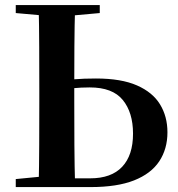

<svg xmlns="http://www.w3.org/2000/svg" viewBox="-20 -761 723 781"><path d="M211.1 0V-35.6H346.8Q432.8 -35.6 476.9 -82.5Q521.1 -129.3 521.1 -217.4Q521.1 -303.5 479.4 -354.4Q437.8 -405.4 345.1 -405.4Q309.9 -405.4 276.3 -402.1Q242.7 -398.9 210.4 -391.2V-427.5Q244.8 -435.3 282.6 -438.5Q320.5 -441.7 370.2 -441.7Q473.5 -441.7 537.3 -413.5Q601.2 -385.4 631.1 -336.2Q661.1 -287 661.1 -222.8Q661.1 -155 627.7 -104.7Q594.3 -54.5 525.3 -27.2Q456.2 0 348 0ZM137.2 0Q139.2 -86.6 139.5 -173.3Q139.9 -259.9 139.9 -346.1V-393.6Q139.9 -481.3 139.5 -568.4Q139.2 -655.6 137.2 -740.5H285.6Q283.1 -654.9 282.6 -571Q282.1 -487.1 282.1 -417.5V-346.1Q282.1 -258.5 282.6 -171.8Q283.1 -85.2 285.6 0ZM44.1 -707.9V-740.5H385.8V-707.9L233.9 -694.2H197.5ZM44.1 0V-32.6L196 -47.3H211.1V0Z"/></svg>

Font: Noto Serif HK ExtraLight
Style: Regular
Weight: 200
Designer: Ryoko NISHIZUKA 西塚涼子 (kana & ideographs); Frank Grießhammer (Latin, Greek & Cyrillic); Wenlong ZHANG 张文龙 (bopomofo); San
Foundry: Adobe
Version: Version 2.002-H1;hotconv 1.1.0;makeotfexe 2.6.0